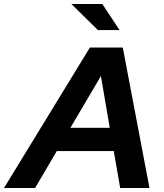

<svg xmlns="http://www.w3.org/2000/svg" viewBox="-79 -937 817 957"><path d="M-59 0 369 -700H533L666 0H520L488 -184H204L96 0ZM272 -300H468L424 -558ZM431 -917 517 -787H409L277 -917Z"/></svg>

Font: Red Hat Display
Style: Bold Italic
Weight: 700
Italic angle: -12°
Designer: Pentagram / MCKL
Foundry: Pentagram / MCKL
Version: Version 1.003; Red Hat Display Bold Italic